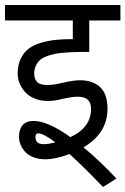

<svg xmlns="http://www.w3.org/2000/svg" viewBox="-40 -630 503 770"><path d="M-20 -609.9H442.9V-547.9H317.9V-421.9Q286.6 -421.9 265.9 -421.4Q245.1 -420.9 219.7 -418.9Q194.3 -417 178 -413.6Q161.6 -410.2 145 -403.6Q128.4 -397 118.9 -387.9Q109.4 -378.9 103.3 -365.5Q97.2 -352.1 97.2 -335Q97.2 -314 108.4 -301.5Q119.6 -289.1 149.9 -289.1Q173.8 -289.1 210.9 -297.9Q254.4 -308.1 280.8 -308.1Q332 -308.1 361.6 -280.5Q391.1 -252.9 391.1 -193.8Q391.1 -95.7 294.9 -39.1Q359.4 14.2 426.8 85.9L373 120.1Q295.4 38.6 238.8 -12.2Q181.2 8.8 142.1 8.8Q114.7 8.8 93.3 0.2Q71.8 -8.3 59.8 -22.2Q47.9 -36.1 42 -51.3Q36.1 -66.4 36.1 -81.1Q36.1 -111.3 50.8 -128.2Q65.4 -145 94.2 -145Q151.9 -145 242.2 -80.1Q325.2 -118.2 325.2 -193.8Q325.2 -242.2 272 -242.2Q249.5 -242.2 204.1 -231.9Q177.2 -225.1 151.9 -225.1Q121.6 -225.1 97.7 -235.4Q73.7 -245.6 59.6 -262Q45.4 -278.3 38.1 -297.1Q30.8 -315.9 30.8 -335Q30.8 -369.1 43 -394.5Q55.2 -419.9 75 -434.8Q94.7 -449.7 124.8 -458.5Q154.8 -467.3 184.3 -470.2Q213.9 -473.1 252 -473.1V-547.9H-20ZM102.1 -81.1Q102.1 -67.4 109.4 -59.6Q116.7 -51.8 137.2 -51.8Q153.3 -51.8 182.1 -59.1Q134.3 -95.2 113.8 -95.2Q102.1 -95.2 102.1 -81.1Z"/></svg>

Font: LT Superior
Style: Regular
Weight: 400
Designer: Daniel Lyons
Foundry: LyonsType
Version: Version 1.000